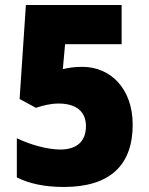

<svg xmlns="http://www.w3.org/2000/svg" viewBox="-20 -734 593 764"><path d="M308 -468C272 -468 254 -464 230 -459L239 -558H464V-714H83L58 -340L123 -305C150 -314 181 -322 213 -322C286 -322 322 -288 322 -232C322 -171 285 -139 220 -139C166 -139 96 -160 47 -184V-28C97 -3 159 10 234 10C419 10 508 -78 508 -238C508 -381 420 -468 308 -468Z"/></svg>

Font: Noto Sans Gujarati UI SemiCondensed Black
Style: Regular
Weight: 900
Width: 4
Designer: Jelle Bosma - Monotype Design Team, Universal Thirst
Foundry: Monotype Imaging Inc.
Version: Version 2.106